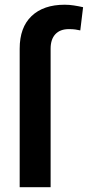

<svg xmlns="http://www.w3.org/2000/svg" viewBox="-20 -780 366 800"><path d="M190.9 0H62V-577.1Q62 -666 111.6 -713.1Q161.1 -760.3 249.5 -760.3Q269 -760.3 287.8 -757.3Q306.6 -754.4 326.2 -750L314.5 -653.3Q304.2 -655.8 293.5 -657.2Q282.7 -658.7 267.1 -658.7Q230.5 -658.7 210.7 -637.5Q190.9 -616.2 190.9 -577.1Z"/></svg>

Font: Vazirmatn UI SemiBold
Style: Regular
Weight: 600
Designer: Saber Rastikerdar
Foundry: Saber Rastikerdar
Version: Version 33.003